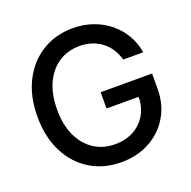

<svg xmlns="http://www.w3.org/2000/svg" viewBox="-131 -867 1002 1008"><g transform="rotate(-20 369.5 -363.5)"><path d="M380.9 10.7Q282.2 10.7 206.8 -35.9Q131.3 -82.5 88.9 -166.7Q46.4 -251 46.4 -363.3Q46.4 -477.5 89.4 -561.8Q132.3 -646 207.3 -692.1Q282.2 -738.3 378.4 -738.3Q437.5 -738.3 489.3 -720.5Q541 -702.6 581.5 -669.9Q622.1 -637.2 648.7 -592.3Q675.3 -547.4 684.1 -492.7H572.3Q563.5 -525.9 546.1 -552.7Q528.8 -579.6 503.9 -598.6Q479 -617.7 447.8 -627.9Q416.5 -638.2 379.4 -638.2Q314 -638.2 263.4 -605Q212.9 -571.8 184.6 -510.3Q156.2 -448.7 156.2 -363.3Q156.2 -278.8 184.8 -217.3Q213.4 -155.8 264.2 -122.6Q314.9 -89.4 381.8 -89.4Q439.9 -89.4 484.9 -113.5Q529.8 -137.7 555.7 -181.6Q581.5 -225.6 581.5 -284.7L611.3 -281.2H402.3V-372.1H689.5V-288.6Q689.5 -199.7 649.2 -132.3Q608.9 -64.9 539.3 -27.1Q469.7 10.7 380.9 10.7Z"/></g></svg>

Font: Inter 24pt Medium
Style: Regular
Weight: 500
Designer: Rasmus Andersson
Foundry: rsms
Version: Version 4.001;git-66647c0bb